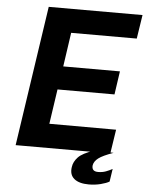

<svg xmlns="http://www.w3.org/2000/svg" viewBox="-59 -771 755 987"><g transform="rotate(5 318.0 -277.0)"><path d="M44.5 0 152 -723H636L617 -600H278.5L253 -424.5H545.5L528 -304H234L207.5 -124.5L552 -124L533 0ZM436.5 168.5Q386 168.5 360.8 147.5Q335.5 126.5 342 86.5Q345.5 59.5 367.5 36Q389.5 12.5 448.5 -7L549.5 -4.5Q494.5 15 473 31.5Q451.5 48 448 68.5Q444.5 100.5 478.5 100.5Q500.5 100.5 518.5 93.8Q536.5 87 552 78.5L542 144.5Q527 153.5 498 161Q469 168.5 436.5 168.5Z"/></g></svg>

Font: Public Sans
Style: Bold Italic
Weight: 700
Italic angle: -8°
Designer: The Public Sans project authors (U.S. Web Design System). Libre Franklin designed by Pablo Impallari and Rodrigo Fuenzal
Version: Version 1.008; ttfautohint (v1.8.1) -l 8 -r 50 -G 200 -x 14 